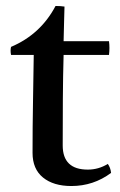

<svg xmlns="http://www.w3.org/2000/svg" viewBox="-20 -611 402 643"><path d="M219 12Q159 12 124 -16.5Q89 -45 89 -99Q89 -187 90.5 -269Q92 -351 93 -427H17Q14 -442 17 -454Q116 -496 166 -591Q174 -591 182 -590.5Q190 -590 196 -589Q195 -563 194.5 -534Q194 -505 193 -473H345Q348 -451 345 -427H193Q191 -357 190.5 -279.5Q190 -202 190 -124Q190 -43 274 -43Q310 -43 341 -62Q350 -50 352 -32Q293 12 219 12Z"/></svg>

Font: Tiro Devanagari Sanskrit
Style: Regular
Weight: 400
Designer: Devanagari: John Hudson & Fiona Ross. Latin: John Hudson.
Foundry: Tiro Typeworks Ltd.
Version: Version 1.52